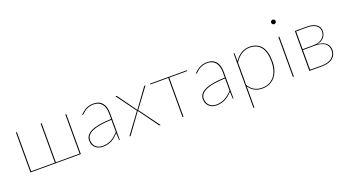

<svg xmlns="http://www.w3.org/2000/svg" viewBox="-58 -1367 4021 2213"><g transform="rotate(-20 1952.0 -260.0)"><path d="M92 -490H104V-10H395V-490H407V-10H698V-490H710V0H92Z M1186 0Q1179 0 1179 -8L1176 -87.5Q1155 -65.5 1134 -47.8Q1113 -30 1089.5 -17.8Q1066 -5.5 1039 1.2Q1012 8 979 8Q957 8 934.5 1.2Q912 -5.5 894 -20.2Q876 -35 864.5 -58.2Q853 -81.5 853 -115Q853 -148 872.5 -174.2Q892 -200.5 931.8 -219Q971.5 -237.5 1032.2 -248.2Q1093 -259 1176 -261V-324Q1176 -362.5 1167.5 -393Q1159 -423.5 1142.5 -444.5Q1126 -465.5 1101 -476.8Q1076 -488 1043 -488Q1017 -488 996 -482.5Q975 -477 958.5 -469Q942 -461 929.8 -451.5Q917.5 -442 908.5 -434Q899.5 -426 894 -420.5Q888.5 -415 886 -415Q884 -415 881 -418L879 -420Q915 -458 953.5 -478Q992 -498 1043 -498Q1080.5 -498 1107.8 -486Q1135 -474 1153 -451.5Q1171 -429 1179.5 -396.8Q1188 -364.5 1188 -324V0ZM979 -2Q1013.5 -2 1041.5 -10Q1069.5 -18 1093 -31.5Q1116.5 -45 1136.8 -62.8Q1157 -80.5 1176 -100V-251Q1018.5 -246 941.8 -211.8Q865 -177.5 865 -115Q865 -85.5 874.8 -64.2Q884.5 -43 900.5 -29.2Q916.5 -15.5 937 -8.8Q957.5 -2 979 -2Z M1488.5 -249 1312.5 -490H1323.5Q1327.5 -490 1329.2 -487.2Q1331 -484.5 1332.5 -483L1497 -255.5Q1498 -257.5 1499 -259Q1500 -260.5 1501.5 -263L1661.5 -483Q1663 -485.5 1665.2 -487.8Q1667.5 -490 1670.5 -490H1681.5L1505 -250.5L1688.5 0H1677.5Q1673.5 0 1671.8 -2.8Q1670 -5.5 1668.5 -7L1496.5 -244Q1496 -241.5 1492.5 -237L1325.5 -7Q1323 -4.5 1321.2 -2.2Q1319.5 0 1316.5 0H1305.5Z M1737 -490H2189V-480H1969V0H1957V-480H1737Z M2580.5 0Q2573.5 0 2573.5 -8L2570.5 -87.5Q2549.5 -65.5 2528.5 -47.8Q2507.5 -30 2484 -17.8Q2460.5 -5.5 2433.5 1.2Q2406.5 8 2373.5 8Q2351.5 8 2329 1.2Q2306.5 -5.5 2288.5 -20.2Q2270.5 -35 2259 -58.2Q2247.5 -81.5 2247.5 -115Q2247.5 -148 2267 -174.2Q2286.5 -200.5 2326.2 -219Q2366 -237.5 2426.8 -248.2Q2487.5 -259 2570.5 -261V-324Q2570.5 -362.5 2562 -393Q2553.5 -423.5 2537 -444.5Q2520.5 -465.5 2495.5 -476.8Q2470.5 -488 2437.5 -488Q2411.5 -488 2390.5 -482.5Q2369.5 -477 2353 -469Q2336.5 -461 2324.2 -451.5Q2312 -442 2303 -434Q2294 -426 2288.5 -420.5Q2283 -415 2280.5 -415Q2278.5 -415 2275.5 -418L2273.5 -420Q2309.5 -458 2348 -478Q2386.5 -498 2437.5 -498Q2475 -498 2502.2 -486Q2529.5 -474 2547.5 -451.5Q2565.5 -429 2574 -396.8Q2582.5 -364.5 2582.5 -324V0ZM2373.5 -2Q2408 -2 2436 -10Q2464 -18 2487.5 -31.5Q2511 -45 2531.2 -62.8Q2551.5 -80.5 2570.5 -100V-251Q2413 -246 2336.2 -211.8Q2259.5 -177.5 2259.5 -115Q2259.5 -85.5 2269.2 -64.2Q2279 -43 2295 -29.2Q2311 -15.5 2331.5 -8.8Q2352 -2 2373.5 -2Z M2761.5 180V-490H2764.5Q2771.5 -490 2771.5 -482L2773 -389Q2806 -439.5 2852.8 -468.8Q2899.5 -498 2955.5 -498Q3050.5 -498 3101 -436.8Q3151.5 -375.5 3151.5 -248Q3151.5 -194.5 3137.8 -148.2Q3124 -102 3097 -67.8Q3070 -33.5 3029.8 -13.8Q2989.5 6 2936.5 6Q2828.5 6 2773.5 -81.5V180ZM2955.5 -488Q2901 -488 2854.2 -457.5Q2807.5 -427 2773.5 -373V-97.5Q2805.5 -46 2845 -25Q2884.5 -4 2936.5 -4Q2988 -4 3026 -22.8Q3064 -41.5 3089.2 -74.5Q3114.5 -107.5 3127 -152Q3139.5 -196.5 3139.5 -248Q3139.5 -370 3092.8 -429Q3046 -488 2955.5 -488Z M3323 -490V0H3311V-490ZM3345 -672Q3345 -661.5 3336.2 -653.2Q3327.5 -645 3317 -645Q3305.5 -645 3297.2 -653.2Q3289 -661.5 3289 -672Q3289 -683.5 3297.2 -691.8Q3305.5 -700 3317 -700Q3327.5 -700 3336.2 -691.8Q3345 -683.5 3345 -672Z M3513 -490H3661.5Q3704.5 -490 3734 -480.8Q3763.5 -471.5 3781.8 -456.2Q3800 -441 3808 -420.8Q3816 -400.5 3816 -379Q3816 -362.5 3810.5 -343.5Q3805 -324.5 3792 -307.2Q3779 -290 3756.8 -276.8Q3734.5 -263.5 3701 -258Q3741.5 -255.5 3769.2 -245Q3797 -234.5 3814 -218Q3831 -201.5 3838.5 -180.5Q3846 -159.5 3846 -136Q3846 -105 3834.2 -80Q3822.5 -55 3800.2 -37.2Q3778 -19.5 3746 -9.8Q3714 0 3673.5 0H3513ZM3525.5 -252V-10H3673.5Q3711 -10 3740.8 -18.8Q3770.5 -27.5 3791.2 -43.8Q3812 -60 3823.2 -83.2Q3834.5 -106.5 3834.5 -135Q3834.5 -161.5 3825.2 -183.2Q3816 -205 3796.5 -220.2Q3777 -235.5 3746.8 -243.8Q3716.5 -252 3675 -252ZM3525.5 -262H3660.5Q3692 -262 3718.8 -270.5Q3745.5 -279 3764.8 -294.2Q3784 -309.5 3794.8 -331Q3805.5 -352.5 3805.5 -379Q3805.5 -398.5 3798 -416.5Q3790.5 -434.5 3773.8 -448.8Q3757 -463 3729.2 -471.5Q3701.5 -480 3661 -480H3525.5Z"/></g></svg>

Font: Lato Hairline
Style: Regular
Weight: 100
Designer: Lukasz Dziedzic
Foundry: tyPoland Lukasz Dziedzic
Version: Version 2.007; 2014-02-27